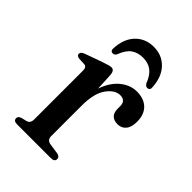

<svg xmlns="http://www.w3.org/2000/svg" viewBox="-200 -765 855 855"><g transform="rotate(45 227.0 -337.5)"><path d="M206.5 -450.5 210.5 -367.5Q229.5 -423 265.5 -452Q301.5 -481 342 -481Q387.5 -481 412.8 -456Q438 -431 438 -386.5Q438 -352 423.2 -334.2Q408.5 -316.5 385 -316.5Q335.5 -316.5 335.5 -366.5V-383.5Q335 -417 301 -417Q268.5 -417 240.5 -378.5Q212.5 -340 212.5 -261.5V-70Q212.5 -45.5 238 -42L283 -35.5Q304 -32.5 304 -17Q304 0 280.5 0H68Q45.5 0 45.5 -17Q45.5 -29 63 -34.5L86.5 -40Q106.5 -45 106.5 -69.5V-378Q106.5 -399 90 -401L56.5 -402.5Q40 -405 40 -417Q40 -429 60 -436L141 -465Q161 -472 170.8 -474.5Q180.5 -477 186 -477Q204 -477 206.5 -450.5ZM255 -607Q222 -607 199.5 -590.8Q177 -574.5 163 -536.5Q156.5 -524.5 146.5 -524.5Q130 -524.5 132 -544.5Q135.5 -606 169.2 -640.5Q203 -675 255 -675Q306.5 -675 340 -640.5Q373.5 -606 377.5 -544.5Q380 -524.5 363 -524.5Q353 -524.5 346 -536.5Q332 -573.5 310 -590.2Q288 -607 255 -607Z"/></g></svg>

Font: Fraunces 9pt S000
Style: Regular
Weight: 400
Version: Version 1.000; ttfautohint (v1.8.3)